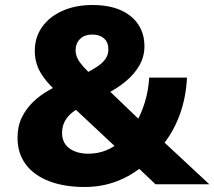

<svg xmlns="http://www.w3.org/2000/svg" viewBox="-20 -736 856 767"><path d="M318 11Q236 11 175.5 -12.5Q115 -36 82.5 -80Q50 -124 50 -186Q50 -232 67.5 -267.5Q85 -303 114 -330.5Q143 -358 180 -378L224 -404L205 -372Q163 -409 141 -447.5Q119 -486 119 -533Q119 -587 148 -628Q177 -669 229 -692.5Q281 -716 349 -716Q416 -716 462 -695.5Q508 -675 532.5 -638Q557 -601 557 -551Q557 -510 537 -475Q517 -440 483.5 -412Q450 -384 407 -362L399 -390L546 -249L523 -245Q544 -280 558.5 -327Q573 -374 576 -426H727Q723 -345 697 -275Q671 -205 626 -152L614 -188L816 0H601L521 -76H554Q507 -35 447 -12Q387 11 318 11ZM333 -122Q370 -122 403 -135Q436 -148 461 -172L460 -132L257 -322H328L298 -306Q276 -294 260.5 -279.5Q245 -265 236.5 -246.5Q228 -228 228 -205Q228 -165 257 -143.5Q286 -122 333 -122ZM349 -598Q318 -598 300 -580.5Q282 -563 282 -535Q282 -517 290.5 -501Q299 -485 314 -468.5Q329 -452 350 -433L316 -440Q348 -456 370 -471Q392 -486 402.5 -502.5Q413 -519 413 -539Q413 -567 395.5 -582.5Q378 -598 349 -598Z"/></svg>

Font: Nunito Sans 9pt Black
Style: Regular
Weight: 900
Version: Version 3.101;gftools[0.9.27]